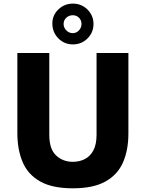

<svg xmlns="http://www.w3.org/2000/svg" viewBox="-20 -1010 775 1040"><path d="M675.5 -287.5Q675.5 -197.5 646.5 -130.8Q617.5 -64 551.5 -27Q485.5 10 374.5 10Q263.5 10 197.8 -27Q132 -64 103 -131.2Q74 -198.5 74 -289.5V-723H247V-280Q247 -202 284 -167.8Q321 -133.5 374.5 -133.5Q410.5 -133.5 439.8 -148.5Q469 -163.5 486 -195.8Q503 -228 503 -280V-723H675.5ZM486.5 -881Q486.5 -834 454 -801.8Q421.5 -769.5 375 -769.5Q328 -769.5 295.8 -802.5Q263.5 -835.5 263.5 -883Q263.5 -927.5 296.2 -959Q329 -990.5 375 -990.5Q406 -990.5 431.2 -975.8Q456.5 -961 471.5 -936Q486.5 -911 486.5 -881ZM421.5 -880Q421.5 -900.5 407.8 -914Q394 -927.5 374 -927.5Q354 -927.5 339.2 -914Q324.5 -900.5 324.5 -880Q324.5 -860.5 339.2 -845.5Q354 -830.5 374 -830.5Q394 -830.5 407.8 -845.5Q421.5 -860.5 421.5 -880Z"/></svg>

Font: Public Sans Thin ExtraBold
Style: Regular
Weight: 800
Version: Version 1.007